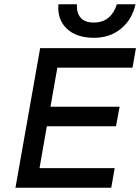

<svg xmlns="http://www.w3.org/2000/svg" viewBox="-20 -874 653 894"><path d="M611 -854Q595 -783 543.5 -740.5Q492 -698 418 -698Q335 -698 290.5 -741Q246 -784 252 -854H338Q336 -814 355.5 -791.5Q375 -769 417 -769Q458 -769 485 -791.5Q512 -814 524 -854ZM613 -650 597 -559H247L215 -377H537L520 -286H198L164 -91H514L498 0H52L167 -650Z"/></svg>

Font: Overused Grotesk Medium
Style: Italic
Weight: 500
Italic angle: -10°
Version: Version 0.003